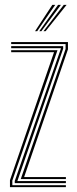

<svg xmlns="http://www.w3.org/2000/svg" viewBox="-20 -774 319 794"><path d="M65.8 -33.5 251.2 -571.5V-591.8H26.2V-600H261V-570L79.8 -41.8H252.5V-33.5ZM21.2 0V-28.8L203.5 -558.2H26.2V-566.5H217.8L31 -27V-8.2H252.5V0ZM41 -16.8V-25.5L231.5 -572V-574.8H26.2V-583.2H241.2V-572.5L51.8 -25.2H252.5V-16.8ZM125 -645 196.5 -754H208.5L133.8 -645ZM159.8 -645 243.8 -754H255.5L168.5 -645ZM142.5 -645 220.2 -754H232L151 -645Z"/></svg>

Font: Big Shoulders Inline Text Thin ExtraLight
Style: Regular
Weight: 250
Version: Version 2.002